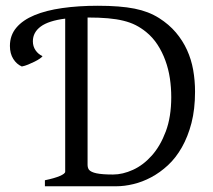

<svg xmlns="http://www.w3.org/2000/svg" viewBox="-20 -650 745 670"><path d="M489.7 -538.6Q472.2 -552.7 453.4 -562.3Q434.6 -571.8 410.9 -577.6Q387.2 -583.5 356.7 -586.2Q326.2 -588.9 285.6 -588.9V-75.2Q285.6 -64.5 290.5 -57.6Q297.4 -49.3 316.9 -45.2Q336.4 -41 374.5 -41Q408.2 -41 444.1 -57.4Q480 -73.7 509.8 -107.2Q539.6 -140.6 558.6 -191.4Q577.6 -242.2 577.6 -311Q577.6 -344.2 572.8 -376.7Q567.9 -409.2 557.1 -438.7Q546.4 -468.3 529.8 -493.9Q513.2 -519.5 489.7 -538.6ZM14.6 -489.7Q14.6 -526.9 37.1 -553.5Q59.6 -580.1 100.1 -596.9Q140.6 -613.8 197 -621.8Q253.4 -629.9 321.3 -629.9Q360.8 -629.9 392.3 -627.4Q423.8 -625 449.5 -619.9Q475.1 -614.7 495.8 -606.7Q516.6 -598.6 535.2 -586.9Q569.8 -564.9 593.8 -536.6Q617.7 -508.3 632.6 -475.6Q647.5 -442.9 654.1 -406Q660.6 -369.1 660.6 -330.1Q660.6 -269 648.2 -220.9Q635.7 -172.9 614.7 -136Q593.8 -99.1 566.2 -73.5Q538.6 -47.9 507.8 -31.5Q477.1 -15.1 445.6 -7.6Q414.1 0 385.3 0H136.7V-21Q169.9 -27.8 188.7 -35.9Q207.5 -43.9 207.5 -50.8V-585Q149.4 -577.6 122.1 -557.4Q94.7 -537.1 94.7 -505.9Q94.7 -488.3 104 -474.6Q113.3 -460.9 128.4 -454.1Q127 -451.2 119.4 -445.8Q111.8 -440.4 101.1 -435.1Q90.3 -429.7 78.4 -424.8Q66.4 -419.9 56.2 -418Q38.1 -425.8 26.4 -444.3Q14.6 -462.9 14.6 -489.7Z"/></svg>

Font: Gentium Plus Am
Style: Regular
Weight: 400
Designer: J. Victor Gaultney, Annie Olsen, Iska Routamaa, Becca Hirsbrunner
Foundry: SIL International
Version: Version 5.000